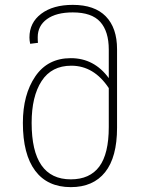

<svg xmlns="http://www.w3.org/2000/svg" viewBox="-20 -759 604 789"><path d="M461 -557V-234Q461 -113 412 -51.5Q363 10 271 10Q175 10 124.5 -57.5Q74 -125 74 -254Q74 -370 125 -445Q176 -520 271 -520Q367 -520 427 -438V-555Q427 -630 392 -669Q357 -708 279 -708Q211 -708 173 -680.5Q135 -653 135 -606Q135 -590 136 -583L104 -579Q101 -593 101 -605Q101 -666 149.5 -702.5Q198 -739 279 -739Q369 -739 415 -691.5Q461 -644 461 -557ZM427 -237V-397Q366 -489 273 -489Q192 -489 151 -426Q110 -363 110 -254Q110 -22 271 -22Q349 -22 388 -74.5Q427 -127 427 -237Z"/></svg>

Font: FiraGO UltraLight
Style: Regular
Weight: 200
Designer: bBox Type
Foundry: bBox Type GmbH
Version: Version 1.001